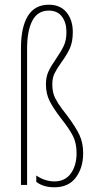

<svg xmlns="http://www.w3.org/2000/svg" viewBox="-20 -785 406 815"><path d="M241 -521Q221 -493 211.5 -473.5Q202 -454 202 -427Q202 -392 214.5 -368Q227 -344 243.5 -322.5Q260 -301 266 -293Q302 -245 317.5 -211.5Q333 -178 333 -135Q333 -73 302 -31.5Q271 10 211 10Q164 10 134 -13V-40Q171 -15 211 -15Q256 -15 280.5 -48.5Q305 -82 305 -135Q305 -177 290 -207Q275 -237 241 -280Q207 -324 191 -355.5Q175 -387 175 -427Q175 -458 185.5 -481Q196 -504 217 -534Q239 -566 250.5 -590Q262 -614 262 -649Q262 -689 243 -714.5Q224 -740 187 -740Q140 -740 117.5 -697.5Q95 -655 95 -578V0H69V-581Q69 -670 98.5 -717.5Q128 -765 187 -765Q236 -765 262.5 -732.5Q289 -700 289 -649Q289 -608 277 -581Q265 -554 241 -521Z"/></svg>

Font: Noto Sans Display Thin Cond
Style: Regular
Weight: 250
Width: 3
Designer: Monotype Design team
Foundry: Monotype Imaging Inc.
Version: Version 1.000